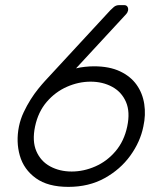

<svg xmlns="http://www.w3.org/2000/svg" viewBox="-20 -720 622 750"><path d="M247 10Q167 10 120 -24Q73 -58 57.5 -112Q42 -166 54 -226Q60 -255 72.5 -281.5Q85 -308 99.5 -331Q114 -354 129 -372.5Q144 -391 155 -403L411 -680Q416 -685 424.5 -692.5Q433 -700 446 -700H465Q474 -700 478 -693.5Q482 -687 480 -678Q479 -674 477 -670.5Q475 -667 473 -665L277 -453Q293 -457 312 -459Q331 -461 347 -461Q407 -461 448.5 -441.5Q490 -422 513.5 -389Q537 -356 543.5 -313.5Q550 -271 540 -226Q528 -166 489 -112Q450 -58 388.5 -24Q327 10 247 10ZM260 -50Q307 -50 352.5 -70Q398 -90 431.5 -129.5Q465 -169 477 -226Q489 -283 472 -322Q455 -361 418 -381Q381 -401 334 -401Q287 -401 241.5 -381Q196 -361 162.5 -322Q129 -283 117 -226Q105 -169 122 -129.5Q139 -90 176 -70Q213 -50 260 -50Z"/></svg>

Font: Rubik Light
Style: Italic
Weight: 300
Italic angle: -12°
Designer: Hubert and Fischer
Foundry: Hubert and Fischer
Version: Version 2.300;gftools[0.9.30]